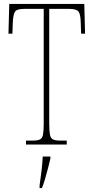

<svg xmlns="http://www.w3.org/2000/svg" viewBox="-20 -734 476 975"><path d="M112 0V-20H146Q171 -20 183 -26Q195 -32 198.5 -51Q202 -70 202 -108V-689H105Q66 -689 56.5 -675Q47 -661 45 -620L43 -563H23L27 -714H408L412 -563H392L390 -620Q389 -661 379 -675Q369 -689 330 -689H230V-108Q230 -70 233.5 -51Q237 -32 249 -26Q261 -20 286 -20H319V0ZM181 208Q186 171 190.5 136Q195 101 197 61H236V71Q231 92 224 119.5Q217 147 209 174Q201 201 193 221H181Z"/></svg>

Font: Noto Serif Tamil ExtraCondensed Thin
Style: Italic
Weight: 100
Width: 2
Italic angle: -12°
Designer: Indian Type Foundry, Tom Grace, and the Monotype Design Team
Foundry: Monotype Imaging Inc.
Version: Version 2.003; ttfautohint (v1.8.4.7-5d5b)